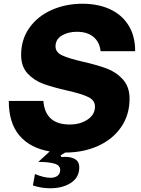

<svg xmlns="http://www.w3.org/2000/svg" viewBox="-20 -799 752 1027"><path d="M673 -271Q673 -184 627.5 -118.5Q582 -53 503.5 -18Q425 17 329 17L304 32L308 41Q315 40 327 40Q363 40 383.5 53.5Q404 67 404 96Q404 150 359.5 179Q315 208 249 208Q201 208 156 193L167 132Q216 152 250 152Q274 152 288 141Q302 130 302 110Q302 85 270.5 76Q239 67 185 67L246 11Q141 -7 84 -74Q27 -141 27 -259H212Q222 -133 353 -133Q409 -133 448.5 -159.5Q488 -186 488 -229Q488 -263 451 -280.5Q414 -298 338 -315Q263 -332 213 -350Q163 -368 128 -405.5Q93 -443 93 -505Q93 -588 137 -650Q181 -712 256 -745.5Q331 -779 421 -779Q503 -779 566.5 -750.5Q630 -722 666.5 -665Q703 -608 703 -525H518Q513 -574 480 -601.5Q447 -629 391 -629Q345 -629 311 -609Q277 -589 277 -551Q277 -519 313 -502.5Q349 -486 423 -469Q498 -452 549.5 -433Q601 -414 637 -374.5Q673 -335 673 -271Z"/></svg>

Font: Open Sauce One Black Italic
Style: Regular
Weight: 900
Italic angle: -10°
Designer: Alfredo Marco Pradil
Foundry: Creative Sauce Fz LLC
Version: Version 1.477